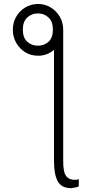

<svg xmlns="http://www.w3.org/2000/svg" viewBox="-20 -773 467 980"><path d="M45.5 -620.7Q45.5 -658 62.7 -687.9Q79.9 -717.7 109.2 -735.1Q138.5 -752.5 174.7 -752.8Q209.5 -752.5 238.5 -735.1Q267.4 -717.7 285 -687.9Q302.6 -658 302.6 -620.7V46.9Q302.2 105.5 317.5 125.4Q332.7 145.2 363.6 144.9Q366.5 145.2 373.2 144.2Q380 143.1 382.1 140.6V177.6Q377.5 181.8 362.9 184.3Q348.4 186.8 342.3 187.5Q292.6 186.8 274 151.1Q255.3 115.4 255.7 46.9V-518.8Q220.2 -488.3 174.7 -488.6Q138.1 -488.3 108.8 -506.4Q79.5 -524.5 62.5 -554.7Q45.5 -584.9 45.5 -620.7ZM173.3 -539.8Q205.6 -539.8 227.8 -560Q250 -580.3 250 -622.2Q250 -661.9 228.2 -683.2Q206.3 -704.5 173.3 -704.5Q141.3 -704.5 119 -683.4Q96.6 -662.3 96.6 -622.2Q96.6 -580.3 119 -560Q141.3 -539.8 173.3 -539.8Z"/></svg>

Font: Inter UI Thin
Style: Regular
Weight: 100
Designer: Rasmus Andersson
Foundry: rsms
Version: 3.2;8d6f07862